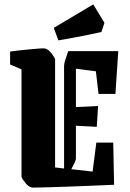

<svg xmlns="http://www.w3.org/2000/svg" viewBox="-20 -842 591 875"><path d="M26 -548V-607Q45 -610 69.5 -612.5Q94 -615 119 -617.5Q144 -620 162 -621Q180 -622 186 -621Q202 -616 215 -598.5Q228 -581 231 -573V-79L272 -74V-542Q272 -551 277.5 -569Q283 -587 291 -609H519L506 -414H429L417 -517L326 -529V-354L427 -359L421 -264L326 -269V-119Q326 -113 320 -100.5Q314 -88 305 -71L402 -60L419 -192H496L500 0Q450 2 396 4.5Q342 7 291 8.5Q240 10 198.5 11.5Q157 13 131 13Q114 13 98.5 -5Q83 -23 78 -36V-526ZM246 -658 225 -715 405 -822 456 -738 442 -696Q415 -690 380.5 -683Q346 -676 310.5 -669.5Q275 -663 246 -658Z"/></svg>

Font: Grenze Gotisch ExtraBold
Style: Regular
Weight: 800
Designer: Renata Polastri
Foundry: Omnibus-Type
Version: Version 1.001